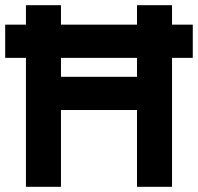

<svg xmlns="http://www.w3.org/2000/svg" viewBox="-20 -720 763 740"><path d="M508 -296H215V0H80V-497H0V-625H80V-700H215V-625H508V-700H643V-625H723V-497H643V0H508ZM508 -497H215V-424H508Z"/></svg>

Font: OVRPSS Recut ExtraBold
Style: Regular
Weight: 800
Designer: Giant Group
Foundry: Giant Group
Version: Version 1.001;hotconv 1.0.109;makeotfexe 2.5.65596